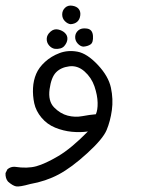

<svg xmlns="http://www.w3.org/2000/svg" viewBox="-49 -348 569 685"><path d="M58.6 308.6Q20.5 319.3 8.3 316.9Q-3.9 314.5 -20.5 299.8Q-30.3 288.1 -29.3 269.5L-22.5 255.9Q-10.7 246.1 3.9 247.1Q48.8 253.9 80.6 245.1Q112.3 236.3 158.7 209Q205.1 181.6 264.6 121.1Q237.3 125 207 122.1Q176.8 119.1 147.9 107.4Q119.1 95.7 99.1 71.8Q79.1 47.9 73.2 20.5Q67.4 -6.8 68.8 -34.2Q70.3 -61.5 80.1 -84.5Q89.8 -107.4 111.8 -127.4Q133.8 -147.5 163.6 -158.7Q193.4 -169.9 227.5 -163.6Q261.7 -157.2 299.8 -116.7Q337.9 -76.2 346.7 -35.2Q355.5 5.9 350.1 44.9Q344.7 84 331.5 115.7Q318.4 147.5 262.2 198.7Q206.1 250 160.2 274.4Q114.3 298.8 58.6 308.6ZM293 59.6Q299.8 44.9 299.3 18.6Q298.8 -7.8 288.1 -39.6Q277.3 -71.3 252.4 -93.3Q227.5 -115.2 197.8 -111.3Q168 -107.4 150.9 -89.8Q133.8 -72.3 127.9 -29.8Q122.1 12.7 144 35.2Q166 57.6 192.4 64.5Q218.8 71.3 244.6 66.4Q270.5 61.5 293 59.6ZM146.5 -173.8Q134.8 -175.8 126 -186Q117.2 -196.3 117.7 -210Q118.2 -223.6 130.9 -234.9Q143.6 -246.1 158.7 -242.7Q173.8 -239.3 183.1 -230Q192.4 -220.7 191.4 -208Q190.4 -195.3 180.2 -183.6Q169.9 -171.9 146.5 -173.8ZM248 -181.6Q237.3 -182.6 228 -192.9Q218.8 -203.1 219.2 -216.8Q219.7 -230.5 230.5 -239.7Q241.2 -249 261.2 -246.1Q281.2 -243.2 282.7 -219.7Q284.2 -196.3 273.9 -189.5Q263.7 -182.6 248 -181.6ZM203.1 -261.7Q192.4 -262.7 182.6 -272.5Q172.9 -282.2 172.9 -296.4Q172.9 -310.5 183.1 -320.3Q193.4 -330.1 209 -327.6Q224.6 -325.2 231.9 -315.9Q239.3 -306.6 237.3 -292.5Q235.4 -278.3 226.6 -270.5Q217.8 -262.7 203.1 -261.7Z"/></svg>

Font: JasonHandwriting2
Style: Regular
Weight: 400
Version: Version 1.05.10